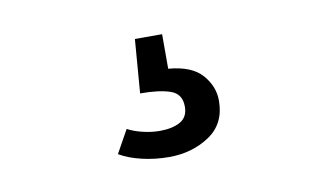

<svg xmlns="http://www.w3.org/2000/svg" viewBox="-41 -91 697 410"><g transform="rotate(-10 307.5 114.5)"><path d="M349.2 144.1Q349.2 116.4 325.1 108.2Q301 100 260 100L269.2 -16.4H328.2V58.5Q378.5 62.6 400.8 87.9Q423.1 113.3 423.1 144.1Q423.1 194.4 385.4 219.5Q347.7 244.6 297.9 244.6Q267.2 244.6 239 237.9Q210.8 231.3 190.8 219.5L218.5 169.7Q232.8 177.4 251.8 181.8Q270.8 186.2 287.7 186.2Q314.9 186.2 332.1 176.7Q349.2 167.2 349.2 144.1Z"/></g></svg>

Font: FiraCode Nerd Font Mono
Style: Regular
Weight: 400
Monospace: yes
Designer: Carrois Corporate, Edenspiekermann AG, Nikita Prokopov
Foundry: Carrois Corporate, Edenspiekermann AG, Nikita Prokopov
Version: Version 6.002;Nerd Fonts 3.4.0